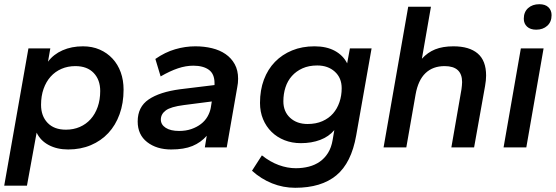

<svg xmlns="http://www.w3.org/2000/svg" viewBox="-24 -700 2640 912"><path d="M300 10Q247 10 207.5 -11Q168 -32 150 -70L104 182H-4L111 -470H215L204 -407Q230 -442 273 -461Q316 -480 370 -480Q414 -480 449.5 -464.5Q485 -449 510.5 -421.5Q536 -394 549.5 -356.5Q563 -319 563 -274Q563 -210 544 -157.5Q525 -105 490.5 -68Q456 -31 407.5 -10.5Q359 10 300 10ZM289 -84Q325 -84 355 -97Q385 -110 406.5 -134Q428 -158 440 -192Q452 -226 452 -268Q452 -321 421 -353.5Q390 -386 334 -386Q298 -386 268 -373Q238 -360 216.5 -336Q195 -312 183 -278Q171 -244 171 -202Q171 -149 202 -116.5Q233 -84 289 -84Z M789 10Q720 10 675 -25Q630 -60 630 -123Q630 -192 682 -227.5Q734 -263 831 -276L995 -296V-305Q995 -349 968 -368.5Q941 -388 894 -388Q859 -388 821.5 -375.5Q784 -363 739 -337L714 -420Q760 -452 808 -466Q856 -480 904 -480Q946 -480 983 -471Q1020 -462 1047.5 -443Q1075 -424 1091 -395Q1107 -366 1107 -326Q1107 -316 1106 -305.5Q1105 -295 1103 -286L1053 0H949L958 -55Q930 -23 890 -6.5Q850 10 789 10ZM827 -78Q859 -78 885 -87Q911 -96 930.5 -111Q950 -126 961.5 -146Q973 -166 977 -187L982 -218L850 -201Q787 -193 763.5 -175.5Q740 -158 740 -132Q740 -108 763 -93Q786 -78 827 -78Z M1405 -20Q1363 -20 1327.5 -34Q1292 -48 1266 -73.5Q1240 -99 1225.5 -134Q1211 -169 1211 -211Q1211 -272 1229.5 -321.5Q1248 -371 1282 -406Q1316 -441 1363.5 -460.5Q1411 -480 1470 -480Q1527 -480 1566.5 -458.5Q1606 -437 1625 -399L1638 -470H1741L1668 -57Q1645 74 1573.5 133Q1502 192 1378 192Q1321 192 1268.5 171Q1216 150 1173 111L1220 38Q1259 69 1300 84Q1341 99 1381 99Q1414 99 1443 91.5Q1472 84 1495 68Q1518 52 1534 26.5Q1550 1 1556 -35L1564 -82Q1538 -51 1497 -35.5Q1456 -20 1405 -20ZM1437 -111Q1477 -111 1507.5 -124.5Q1538 -138 1558 -161Q1578 -184 1588.5 -215Q1599 -246 1599 -281Q1599 -330 1566.5 -359.5Q1534 -389 1483 -389Q1443 -389 1413 -375.5Q1383 -362 1362.5 -339Q1342 -316 1332 -285Q1322 -254 1322 -219Q1322 -170 1354 -140.5Q1386 -111 1437 -111Z M2120 0 2168 -276Q2169 -285 2170 -293.5Q2171 -302 2171 -310Q2171 -386 2088 -386Q2032 -386 1997 -352.5Q1962 -319 1950 -251L1906 0H1798L1915 -668H2023L1980 -421Q2007 -451 2043 -465.5Q2079 -480 2130 -480Q2205 -480 2245 -446Q2285 -412 2285 -341Q2285 -319 2280 -291L2228 0Z M2368 0 2450 -470H2558L2476 0ZM2523 -559Q2495 -559 2479.5 -573.5Q2464 -588 2464 -611Q2464 -643 2484.5 -661.5Q2505 -680 2538 -680Q2566 -680 2581 -665.5Q2596 -651 2596 -628Q2596 -596 2575.5 -577.5Q2555 -559 2523 -559Z"/></svg>

Font: Celebes SemiBold
Style: Italic
Weight: 600
Italic angle: -10°
Designer: Anugrah Pasau
Foundry: Lafontype
Version: Version 1.000; ttfautohint (v1.8.4)